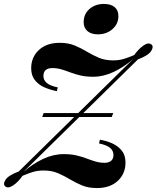

<svg xmlns="http://www.w3.org/2000/svg" viewBox="-52 -939 793 973"><path d="M162 -346 169 -366H522L514 -346ZM450 -212Q450 -212 452 -221.5Q454 -231 454 -231Q486 -226 515.5 -213Q545 -200 564.5 -176.5Q584 -153 584 -115Q584 -59 545 -22.5Q506 14 439 14Q396 14 363.5 0.5Q331 -13 302 -30.5Q273 -48 241.5 -61.5Q210 -75 168 -75Q139 -75 114.5 -67.5Q90 -60 62 -48Q40 -16 14 1Q-12 18 -26 5Q-38 -6 -24 -28Q-10 -50 43 -70L623 -640Q576 -599 524 -574.5Q472 -550 420 -550Q384 -550 356 -556.5Q328 -563 304.5 -572Q281 -581 259 -587.5Q237 -594 213 -594Q191 -594 179.5 -584Q168 -574 168 -554Q168 -533 185 -518.5Q202 -504 241 -496Q241 -496 238.5 -486.5Q236 -477 236 -477Q205 -483 175 -495.5Q145 -508 125.5 -532Q106 -556 106 -593Q106 -649 145 -685.5Q184 -722 251 -722Q294 -722 326.5 -708.5Q359 -695 388 -677.5Q417 -660 448.5 -646.5Q480 -633 522 -633Q551 -633 575.5 -640.5Q600 -648 628 -660Q651 -692 676 -709Q701 -726 716 -713Q728 -703 714 -680.5Q700 -658 647 -638L67 -68Q114 -109 166 -133.5Q218 -158 271 -158Q307 -158 335 -151.5Q363 -145 386.5 -136Q410 -127 432 -120.5Q454 -114 478 -114Q499 -114 511 -124Q523 -134 523 -154Q523 -175 506 -189.5Q489 -204 450 -212ZM372 -826Q372 -868 401.5 -893.5Q431 -919 474 -919Q510 -919 529 -903Q548 -887 548 -857Q548 -818 518 -791.5Q488 -765 444 -765Q410 -765 391 -781.5Q372 -798 372 -826Z"/></svg>

Font: Playfair Display
Style: Bold Italic
Weight: 700
Italic angle: -14°
Designer: Claus Eggers Sørensen
Foundry: Claus Eggers Sørensen
Version: Version 1.203